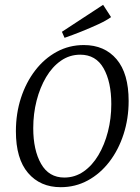

<svg xmlns="http://www.w3.org/2000/svg" viewBox="-20 -766 581 797"><path d="M232 11Q147 11 96.5 -48Q46 -107 46 -221Q46 -295 67 -359.5Q88 -424 126 -473.5Q164 -523 215.5 -551Q267 -579 328 -579Q414 -579 464 -520Q514 -461 514 -347Q514 -274 493 -209Q472 -144 434 -94.5Q396 -45 344.5 -17Q293 11 232 11ZM247 -29Q291 -29 327 -54Q363 -79 388.5 -122Q414 -165 428 -219.5Q442 -274 442 -334Q442 -426 410 -482.5Q378 -539 313 -539Q269 -539 233 -514Q197 -489 171.5 -446Q146 -403 132 -348.5Q118 -294 118 -234Q118 -143 150.5 -86Q183 -29 247 -29ZM248 -609 237 -634 408 -746 441 -695Q422 -681 388.5 -665.5Q355 -650 317.5 -635Q280 -620 248 -609Z"/></svg>

Font: Rasa Light
Style: Italic
Weight: 300
Italic angle: -7.10001°
Designer: Anna Giedrys (Yrsa+Rasa design), David Brezina (Yrsa art-direction, Rasa art-direction, design)
Foundry: Rosetta Type Foundry
Version: Version 2.004